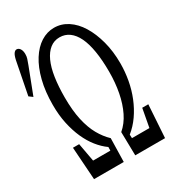

<svg xmlns="http://www.w3.org/2000/svg" viewBox="-211 -864 946 1044"><g transform="rotate(-30 262.5 -342.0)"><path d="M-15.1 -500 24.9 -704.1Q30.8 -731.4 39.1 -742.4Q47.4 -753.4 56.6 -753.4Q69.3 -753.4 77.6 -741Q85.9 -728.5 85.9 -707.5Q85.9 -691.9 82 -680.2Q78.1 -668.5 69.8 -646L7.3 -483.4ZM69.3 68.4 55.2 -136.7H94.2L121.6 13.2L94.2 -21.5H245.1L222.7 14.2L224.1 -43.9Q192.4 -66.4 165.8 -99.9Q139.2 -133.3 119.6 -177Q100.1 -220.7 88.4 -274.4Q76.7 -328.1 76.7 -392.6Q76.7 -476.6 93.8 -543.7Q110.8 -610.8 140.4 -657.5Q169.9 -704.1 208.7 -728.8Q247.6 -753.4 291.5 -753.4Q337.4 -753.4 377 -727.5Q416.5 -701.7 445.3 -655Q474.1 -608.4 491.2 -544.7Q508.3 -481 508.3 -405.8Q508.3 -353 498.8 -300.8Q489.3 -248.5 470 -200.9Q450.7 -153.3 422.9 -113.3Q395 -73.2 358.4 -43.9L360.8 14.2L338.4 -21.5H490.7L462.4 13.2L490.2 -136.7H528.3L515.1 68.4H328.1L325.2 -79.1Q361.8 -109.9 385.5 -158.2Q409.2 -206.5 420.9 -267.3Q432.6 -328.1 432.6 -396Q432.6 -469.2 423.3 -525.1Q414.1 -581.1 396.2 -617.9Q378.4 -654.8 352.1 -674.1Q325.7 -693.4 291.5 -693.4Q257.3 -693.4 231.2 -672.9Q205.1 -652.3 187.5 -613.8Q169.9 -575.2 161.6 -519.8Q153.3 -464.4 153.3 -396Q153.3 -313.5 166.7 -253.4Q180.2 -193.4 203.9 -151.4Q227.5 -109.4 259.3 -79.1L255.9 68.4Z"/></g></svg>

Font: Scarab Serif
Style: Condensed
Weight: 400
Designer: John Roberts
Foundry: Scarab
Version: 1.0